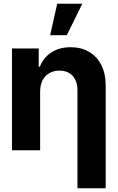

<svg xmlns="http://www.w3.org/2000/svg" viewBox="-20 -806 631 1030"><path d="M195.3 -315.2V0H44.3V-545.9H187.7V-448.8H194.3Q213.1 -497 255.7 -524.9Q298.2 -552.7 358.8 -552.7Q415.7 -552.7 458 -527.9Q500.2 -503.1 523.5 -457.2Q546.9 -411.2 546.9 -347.3V204.1H395.5V-320.3Q395.5 -370.2 370.1 -398.6Q344.6 -427 298.6 -427.1Q268.5 -427.1 245 -413.8Q221.6 -400.5 208.5 -375.6Q195.5 -350.8 195.3 -315.2ZM249 -617 286.9 -785.9H421.7L338.1 -617Z"/></svg>

Font: Inter Tight
Style: Regular
Weight: 400
Designer: Rasmus Andersson
Foundry: rsms
Version: Version 3.002